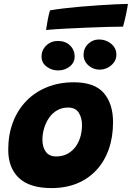

<svg xmlns="http://www.w3.org/2000/svg" viewBox="-20 -950 673 980"><path d="M242.5 10Q131.5 10 76.8 -41.5Q22 -93 22 -185.5Q22 -262.5 46 -325.8Q70 -389 114.5 -434.8Q159 -480.5 220.5 -505.2Q282 -530 356.5 -530Q463 -530 510 -475Q557 -420 557 -326.5Q557 -251 535.5 -189.2Q514 -127.5 473 -82.8Q432 -38 374 -14Q316 10 242.5 10ZM266.5 -151.5Q299 -151.5 323.5 -164.5Q348 -177.5 364.8 -199.8Q381.5 -222 390 -250.8Q398.5 -279.5 398.5 -311.5Q398.5 -348.5 382 -374.8Q365.5 -401 327 -401Q296.5 -401 272.2 -387.2Q248 -373.5 231.2 -349.8Q214.5 -326 205.5 -296.5Q196.5 -267 196.5 -236Q196.5 -199.5 213.8 -175.5Q231 -151.5 266.5 -151.5ZM276 -590.5Q243.5 -590.5 217.8 -610Q192 -629.5 192 -661Q192 -695 216.5 -718Q241 -741 275.5 -741Q314 -741 337.5 -718Q361 -695 361 -661.5Q361 -630.5 336 -610.5Q311 -590.5 276 -590.5ZM488.5 -594.5Q455.5 -594.5 431 -616.5Q406.5 -638.5 406.5 -670.5Q406.5 -703 429.8 -725.8Q453 -748.5 485 -748.5Q521 -748.5 547.5 -726.5Q574 -704.5 574 -671Q574 -648 561.2 -631Q548.5 -614 529 -604.2Q509.5 -594.5 488.5 -594.5ZM608 -814Q581 -814 533.8 -812.8Q486.5 -811.5 429.8 -809.2Q373 -807 316.8 -804Q260.5 -801 215 -797Q219 -823 223.5 -847.8Q228 -872.5 235 -897Q261.5 -902 302 -906.8Q342.5 -911.5 389.8 -915.8Q437 -920 483.8 -923Q530.5 -926 569.8 -928Q609 -930 633 -930Q631.5 -917 624.8 -883.8Q618 -850.5 608 -814Z"/></svg>

Font: Grandstander Thin ExtraBold
Style: Italic
Weight: 800
Italic angle: -15°
Version: Version 1.200